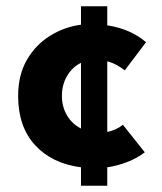

<svg xmlns="http://www.w3.org/2000/svg" viewBox="-20 -526 519 614"><path d="M239 -506H323V-445Q362 -439 393 -425Q424 -411 447 -391L379 -301Q369 -309 355 -317Q341 -325 323 -330V-104Q352 -110 373 -127L443 -39Q420 -21 388.5 -8.5Q357 4 323 9V68H239V9Q146 -3 92 -62Q38 -121 38 -219Q38 -286 66 -334.5Q94 -383 140 -411.5Q186 -440 239 -447ZM239 -325Q212 -312 195 -284Q178 -256 178 -219Q178 -185 194 -157.5Q210 -130 239 -115Z"/></svg>

Font: Reem Kufi
Style: Bold
Weight: 700
Designer: Khaled Hosny
Version: Version 1.001